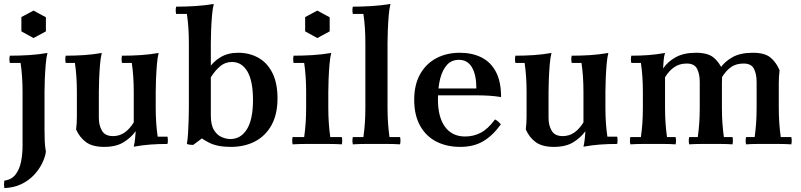

<svg xmlns="http://www.w3.org/2000/svg" viewBox="-22 -734 4082 979"><path d="M205 -265V-74Q205 -46 206 -17.5Q207 11 212 40Q208 68 192.5 99.5Q177 131 150.5 159Q124 187 86.5 205Q49 223 0 225Q-3 206 0 187Q38 182 58 155Q78 128 85.5 89.5Q93 51 93 10V-265Q93 -346 83 -413H28Q24 -432 28 -450Q77 -450 125.5 -453Q174 -456 220 -464Q214 -441 211 -404.5Q208 -368 206.5 -330.5Q205 -293 205 -265ZM149 -680 212 -646V-574L149 -540L87 -574V-647Z M660 -110 670 -65Q645 -31 607 -8Q569 15 509 15Q450 15 417 -9Q384 -33 366 -74Q368 -89 369 -106.5Q370 -124 370 -139V-265Q370 -346 360 -413H313Q309 -432 313 -450Q361 -450 406 -453Q451 -456 497 -464Q491 -441 488 -404.5Q485 -368 483.5 -330.5Q482 -293 482 -265V-133Q482 -95 498 -67.5Q514 -40 554 -40Q587 -40 613 -58Q639 -76 660 -110ZM832 -37Q836 -19 832 0Q785 0 744.5 3Q704 6 660 14Q664 -2 666.5 -24.5Q669 -47 670 -65L660 -110V-265Q660 -346 650 -413H600Q596 -432 600 -450Q649 -450 695 -453Q741 -456 787 -464Q781 -441 778 -404.5Q775 -368 773.5 -330.5Q772 -293 772 -265V-185Q772 -105 782 -37Z M876 -700Q923 -700 972.5 -703Q1022 -706 1068 -714Q1062 -691 1059 -654.5Q1056 -618 1054.5 -580.5Q1053 -543 1053 -515V-77V-62L963 5Q955 5 947 4Q939 3 931 0Q935 -24 937 -57Q939 -90 940 -124Q941 -158 941 -185V-515Q941 -596 931 -663H876Q872 -682 876 -700ZM1193 -465Q1249 -465 1294.5 -440Q1340 -415 1366.5 -363Q1393 -311 1393 -232Q1393 -152 1363 -97Q1333 -42 1279.5 -13.5Q1226 15 1154 15Q1086 15 1043 -7Q1000 -29 966 -62L1053 -145Q1053 -96 1069.5 -70Q1086 -44 1109.5 -34.5Q1133 -25 1152 -25Q1206 -25 1237 -75Q1268 -125 1268 -224Q1268 -321 1239.5 -369.5Q1211 -418 1161 -418Q1127 -418 1101.5 -397Q1076 -376 1053 -340L1043 -385Q1064 -419 1102 -442Q1140 -465 1193 -465Z M1721 -35Q1725 -17 1721 2Q1687 0 1655.5 0Q1624 0 1596 0Q1568 0 1536.5 0Q1505 0 1470 2Q1466 -17 1470 -35H1529Q1534 -71 1536.5 -107.5Q1539 -144 1539 -185V-265Q1539 -346 1529 -413H1475Q1471 -432 1475 -450Q1523 -450 1571.5 -453Q1620 -456 1667 -464Q1661 -441 1658 -404.5Q1655 -368 1653.5 -330.5Q1652 -293 1652 -265V-185Q1652 -144 1654.5 -107.5Q1657 -71 1662 -35ZM1596 -680 1659 -646V-574L1596 -540L1534 -574V-647Z M2018 -35Q2022 -17 2018 2Q1986 0 1956 0Q1926 0 1898 0Q1870 0 1840 0Q1810 0 1777 2Q1773 -17 1777 -35H1831Q1836 -71 1838.5 -107.5Q1841 -144 1841 -185V-515Q1841 -596 1831 -663H1777Q1773 -682 1777 -700Q1823 -700 1872.5 -703Q1922 -706 1969 -714Q1963 -691 1960 -654.5Q1957 -618 1955.5 -580.5Q1954 -543 1954 -515V-185Q1954 -144 1956.5 -107.5Q1959 -71 1964 -35Z M2325 15Q2256 15 2203 -12Q2150 -39 2120 -93Q2090 -147 2090 -225Q2090 -302 2120 -355.5Q2150 -409 2202.5 -437Q2255 -465 2323 -465Q2384 -465 2431.5 -442Q2479 -419 2506 -369Q2533 -319 2533 -239Q2503 -244 2472 -246Q2441 -248 2398 -248H2190V-283H2407Q2407 -352 2384.5 -390.5Q2362 -429 2318 -429Q2281 -429 2257.5 -403.5Q2234 -378 2222.5 -333Q2211 -288 2211 -227Q2211 -137 2247 -87.5Q2283 -38 2350 -38Q2392 -38 2429 -57Q2466 -76 2502 -125Q2512 -120 2518.5 -114Q2525 -108 2532 -100Q2489 -41 2440.5 -13Q2392 15 2325 15Z M2953 -110 2963 -65Q2938 -31 2900 -8Q2862 15 2802 15Q2743 15 2710 -9Q2677 -33 2659 -74Q2661 -89 2662 -106.5Q2663 -124 2663 -139V-265Q2663 -346 2653 -413H2606Q2602 -432 2606 -450Q2654 -450 2699 -453Q2744 -456 2790 -464Q2784 -441 2781 -404.5Q2778 -368 2776.5 -330.5Q2775 -293 2775 -265V-133Q2775 -95 2791 -67.5Q2807 -40 2847 -40Q2880 -40 2906 -58Q2932 -76 2953 -110ZM3125 -37Q3129 -19 3125 0Q3078 0 3037.5 3Q2997 6 2953 14Q2957 -2 2959.5 -24.5Q2962 -47 2963 -65L2953 -110V-265Q2953 -346 2943 -413H2893Q2889 -432 2893 -450Q2942 -450 2988 -453Q3034 -456 3080 -464Q3074 -441 3071 -404.5Q3068 -368 3066.5 -330.5Q3065 -293 3065 -265V-185Q3065 -105 3075 -37Z M3192 2Q3188 -17 3192 -35H3246Q3251 -71 3253.5 -107.5Q3256 -144 3256 -185V-265Q3256 -346 3246 -413H3197Q3193 -432 3197 -450Q3243 -450 3283.5 -453Q3324 -456 3369 -464Q3364 -449 3362 -426.5Q3360 -404 3359 -385L3369 -340V-185Q3369 -144 3371.5 -107.5Q3374 -71 3379 -35H3423Q3427 -17 3423 2Q3391 0 3366 0Q3341 0 3313 0Q3285 0 3255 0Q3225 0 3192 2ZM3492 2Q3488 -17 3492 -35H3536Q3541 -71 3543.5 -107.5Q3546 -144 3546 -185V-317Q3546 -356 3532.5 -383Q3519 -410 3480 -410Q3443 -410 3416.5 -392Q3390 -374 3369 -340L3359 -385Q3383 -420 3424 -442.5Q3465 -465 3527 -465Q3586 -465 3615.5 -441.5Q3645 -418 3663 -376Q3661 -361 3660 -343.5Q3659 -326 3659 -311V-185Q3659 -144 3661.5 -107.5Q3664 -71 3669 -35H3713Q3717 -17 3713 2Q3681 0 3656 0Q3631 0 3603 0Q3575 0 3550 0Q3525 0 3492 2ZM3782 2Q3778 -17 3782 -35H3826Q3831 -71 3833.5 -107.5Q3836 -144 3836 -185V-317Q3836 -356 3822.5 -383Q3809 -410 3770 -410Q3731 -410 3705.5 -392Q3680 -374 3659 -340L3649 -385Q3673 -420 3713 -442.5Q3753 -465 3817 -465Q3876 -465 3905.5 -441.5Q3935 -418 3953 -376Q3951 -361 3950 -343.5Q3949 -326 3949 -311V-185Q3949 -144 3951.5 -107.5Q3954 -71 3959 -35H4013Q4017 -17 4013 2Q3981 0 3951 0Q3921 0 3893 0Q3865 0 3840 0Q3815 0 3782 2Z"/></svg>

Font: Poltawski Nowy SemiBold
Style: Regular
Weight: 600
Version: Version 1.001;gftools[0.9.25]